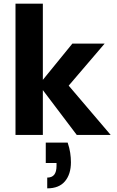

<svg xmlns="http://www.w3.org/2000/svg" viewBox="-20 -740 640 1053"><path d="M401 0 193 -275 377 -501H554L306 -211L305 -331L587 0ZM65 0V-720H215V0ZM239 293V234Q265 234 277.5 218Q290 202 290 170V154H231V42H351Q361 71 365 98Q369 125 369 150Q369 215 336.5 254Q304 293 239 293Z"/></svg>

Font: DM Sans 17pt Black
Style: Regular
Weight: 900
Version: Version 4.004;gftools[0.9.30]